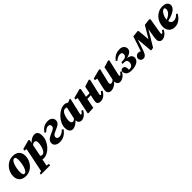

<svg xmlns="http://www.w3.org/2000/svg" viewBox="468 -2245 4207 4207"><g transform="rotate(-45 2571.5 -141.5)"><path d="M249 16C425 16 552 -142 552 -306C552 -445 464 -503 349 -503C172 -503 44 -343 44 -181C44 -43 134 16 249 16ZM261 -44C235 -44 214 -62 214 -139C214 -269 262 -443 335 -443C363 -443 382 -424 382 -354C382 -212 332 -44 261 -44Z M499 222H785L793 181L727 170C737 120 747 69 758 11C771 14 784 16 797 16C953 16 1126 -166 1126 -360C1126 -470 1078 -503 1017 -503C961 -503 897 -467 846 -412L861 -487L840 -505L622 -446L616 -405L674 -394L557 172L507 181ZM901 -387C940 -387 957 -366 957 -309C957 -252 936 -171 912 -128C883 -76 858 -60 826 -60C808 -60 793 -67 780 -78L835 -357C854 -373 878 -387 901 -387Z M1303 15C1402 15 1480 -30 1554 -126L1523 -153C1478 -101 1420 -75 1375 -75C1332 -75 1304 -94 1304 -132C1304 -173 1330 -197 1402 -227C1530 -281 1576 -313 1576 -385C1576 -447 1529 -503 1435 -503C1325 -503 1261 -454 1205 -375L1236 -349C1279 -395 1324 -420 1365 -420C1405 -420 1423 -394 1423 -363C1423 -312 1388 -293 1322 -266C1187 -210 1148 -168 1148 -100C1148 -26 1215 15 1303 15Z M1764 -188C1764 -252 1794 -362 1840 -402C1860 -420 1876 -426 1894 -426C1910 -426 1927 -422 1943 -415L1888 -165C1886 -154 1884 -143 1882 -133C1863 -116 1839 -100 1817 -100C1784 -100 1764 -124 1764 -188ZM1973 16C2051 16 2120 -57 2154 -122L2121 -143C2092 -105 2076 -84 2060 -84C2049 -84 2044 -91 2044 -104C2044 -114 2047 -125 2051 -141L2131 -489L2115 -503L2036 -470C2008 -493 1976 -503 1942 -503C1787 -503 1593 -312 1593 -132C1593 -21 1645 16 1702 16C1760 16 1825 -26 1878 -83C1878 -18 1915 16 1973 16Z M2567 16C2654 16 2719 -53 2756 -121L2723 -142C2693 -102 2676 -84 2662 -84C2653 -84 2647 -91 2647 -104C2647 -114 2649 -125 2653 -141L2732 -487L2710 -505L2549 -454C2541 -409 2534 -366 2524 -323L2515 -284H2404L2421 -364L2444 -487L2423 -505L2205 -446L2198 -405L2256 -394L2175 -5L2191 8L2346 0C2360 -73 2373 -144 2389 -216L2392 -229L2504 -234L2485 -153C2479 -127 2470 -88 2470 -56C2470 -10 2500 16 2567 16Z M3165 16C3252 16 3317 -53 3354 -121L3321 -142C3291 -102 3274 -84 3260 -84C3251 -84 3245 -91 3245 -104C3245 -114 3247 -125 3251 -141L3330 -487L3308 -505L3147 -454C3139 -409 3131 -366 3122 -323L3088 -165C3086 -156 3084 -147 3082 -138C3053 -111 3027 -100 3004 -100C2986 -100 2970 -109 2970 -139C2970 -158 2975 -176 2980 -196L3050 -487L3031 -505L2806 -446L2799 -405L2860 -391L2805 -156C2798 -125 2794 -98 2794 -73C2794 -18 2837 16 2888 16C2949 16 3018 -18 3078 -85C3078 -23 3114 16 3165 16Z M3526 16C3668 16 3768 -46 3768 -131C3768 -191 3736 -232 3640 -249C3753 -276 3799 -324 3799 -382C3799 -447 3752 -503 3662 -503C3555 -503 3481 -461 3421 -379L3445 -354C3499 -400 3546 -418 3591 -418C3633 -418 3652 -398 3652 -360C3652 -309 3611 -273 3538 -273H3490L3478 -227H3514C3593 -227 3613 -203 3613 -145C3613 -83 3575 -38 3515 -38C3508 -38 3500 -38 3490 -39L3488 -85C3486 -137 3454 -165 3419 -165C3389 -165 3366 -150 3354 -119C3358 -8 3439 16 3526 16Z M3889 16C3935 16 3968 -14 3994 -77C4010 -116 4027 -165 4043 -213C4061 -266 4077 -317 4094 -371L4127 -4L4141 7L4203 -4C4275 -124 4347 -245 4419 -365L4386 -168C4382 -144 4379 -122 4379 -80C4379 -23 4415 16 4468 16C4549 16 4613 -53 4650 -121L4617 -142C4587 -102 4572 -84 4558 -84C4549 -84 4543 -91 4543 -104C4543 -117 4546 -130 4549 -151L4605 -487L4583 -505L4431 -487C4376 -394 4320 -301 4264 -208L4239 -487L4223 -502L4074 -487C4047 -402 4019 -317 3990 -232C3980 -201 3969 -170 3958 -140C3941 -151 3922 -159 3896 -159C3855 -159 3811 -132 3799 -77C3800 -13 3845 16 3889 16Z M4977 -444C4993 -444 5007 -430 5007 -399C5007 -344 4970 -275 4848 -228C4853 -344 4925 -444 4977 -444ZM4863 16C4985 16 5071 -72 5112 -153L5082 -174C5049 -133 5003 -101 4946 -101C4895 -101 4860 -129 4851 -183C5039 -227 5143 -298 5143 -389C5143 -456 5088 -503 4989 -503C4808 -503 4678 -351 4678 -173C4678 -60 4752 16 4863 16Z"/></g></svg>

Font: Source Serif Pro Black
Style: Italic
Weight: 900
Italic angle: -12°
Designer: Frank Grießhammer
Foundry: Adobe Systems Incorporated
Version: Version 3.001;hotconv 1.0.111;makeotfexe 2.5.65597